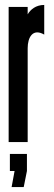

<svg xmlns="http://www.w3.org/2000/svg" viewBox="-20 -575 218 777"><path d="M159 -555C125 -555 103 -536 92 -517V-547H15V0H92V-380C92 -423 112 -462 159 -435ZM89 48H20V117H39L27 182H76L89 117Z"/></svg>

Font: League Gothic Condensed
Style: Regular
Weight: 400
Width: 3
Designer: Tyler Finck
Foundry: The League of Moveable Type
Version: Version 1.001;PS 001.001;hotconv 1.0.56;makeotf.lib2.0.21325